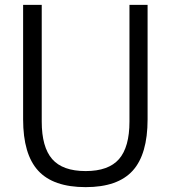

<svg xmlns="http://www.w3.org/2000/svg" viewBox="-20 -760 702 789"><path d="M332 9Q199 9 137 -58.5Q75 -126 75 -269.5V-740H151.5V-260.5Q151.5 -155.5 194.5 -106.2Q237.5 -57 332 -57Q426 -57 469 -106.2Q512 -155.5 512 -260.5V-740H586.5V-269.5Q586.5 -126 525.2 -58.5Q464 9 332 9Z"/></svg>

Font: Encode Sans Semi Condensed
Style: Regular
Weight: 400
Width: 4
Designer: Multiple Designers
Foundry: Impallari Type
Version: Version 3.000; ttfautohint (v1.8.3) -l 8 -r 50 -G 200 -x 14 